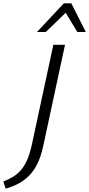

<svg xmlns="http://www.w3.org/2000/svg" viewBox="-89 -927 535 1152"><path d="M101 -54 231 -658H301L170 -49Q157 11 136 54Q115 97 86.5 126Q58 155 22.5 174Q-13 193 -55 205L-69 162Q-35 149 -8 132Q19 115 39.5 90Q60 65 75 30Q90 -5 101 -54ZM133 -735 294 -907H339L320 -865L186 -735ZM375 -735 297 -864 294 -907H339L426 -735Z"/></svg>

Font: Ysabeau
Style: Italic
Weight: 400
Italic angle: -12°
Designer: Christian Thalmann (Catharsis Fonts)
Version: Version 2.000;gftools[0.9.27.dev2+g8671c4b]